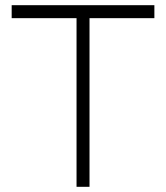

<svg xmlns="http://www.w3.org/2000/svg" viewBox="-20 -720 640 740"><path d="M275 0H325V-700H275ZM25 -650H575V-700H25Z"/></svg>

Font: Millimetre
Style: Light
Weight: 200
Designer: Jérémy Landes
Version: Version 1.0